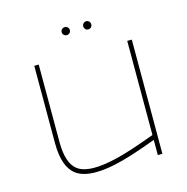

<svg xmlns="http://www.w3.org/2000/svg" viewBox="-94 -697 770 789"><g transform="rotate(-15 291.5 -302.0)"><path d="M482.9 -485.8H502.4V0H482.9V-64.5Q368.2 -21.5 303.7 -7.8Q255.9 2.4 218.8 2.4Q164.6 2.4 134.8 -20Q87.4 -55.7 87.4 -156.7V-485.8H106.4V-156.7Q106.4 -65.4 146.5 -35.6Q170.9 -17.1 217.8 -17.1Q256.8 -17.1 311 -29.8Q370.6 -43.5 482.9 -85.4ZM261.7 -602.1Q266.6 -597.2 266.6 -589.8Q266.6 -582.5 261.7 -577.6Q256.3 -572.8 249.5 -572.8Q242.2 -572.8 237.3 -577.6Q231.9 -582.5 231.9 -589.8Q231.9 -597.2 237.3 -602.1Q242.2 -606.9 249.5 -606.9Q256.3 -606.9 261.7 -602.1ZM353 -602.1Q357.9 -597.2 357.9 -589.8Q357.9 -583 353 -577.6Q347.7 -572.8 340.8 -572.8Q333.5 -572.8 328.6 -577.6Q323.7 -583 323.7 -589.8Q323.7 -597.2 328.6 -602.1Q333.5 -607.4 340.8 -607.4Q347.7 -607.4 353 -602.1Z"/></g></svg>

Font: Fortheenas_01
Style: Regular
Weight: 100
Designer: Situjuh Nazara
Version: Version 1.10 September 8, 2014